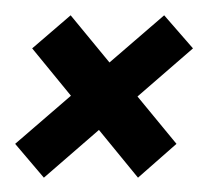

<svg xmlns="http://www.w3.org/2000/svg" viewBox="-22 -367 288 256"><path d="M162 -130.1 213.3 -175.2 72.2 -346.6 20.9 -302.5ZM36.5 -130.1 235.3 -302.5 196.9 -346.6 -1.8 -175.2Z"/></svg>

Font: Anybody Thin
Style: Italic
Weight: 100
Italic angle: -10°
Designer: Tyler Finck
Foundry: Etcetera Type Company
Version: Version 1.114;gftools[0.9.25]